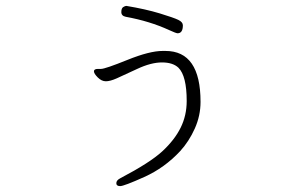

<svg xmlns="http://www.w3.org/2000/svg" viewBox="-20 -573 1040 652"><path d="M601 -487Q601 -460 583 -460Q578 -460 554 -471Q489 -501 407 -516Q392 -519 392 -532Q392 -545 398.5 -549Q405 -553 409 -553Q475 -542 522.5 -527.5Q570 -513 585.5 -505.5Q601 -498 601 -487ZM542 -400Q661 -400 661 -227Q661 -180 641.5 -136.5Q622 -93 592 -60Q539 -3 470 28Q401 59 388 59Q375 59 375 49Q375 39 389 32Q490 -21 531.5 -59.5Q573 -98 593.5 -139.5Q614 -181 614 -230Q614 -315 586 -343Q567 -361 530 -361Q493 -361 446 -339Q399 -317 376.5 -307Q354 -297 339.5 -297Q325 -297 312 -310Q299 -323 299 -331Q299 -339 313 -339H323Q337 -339 412.5 -369.5Q488 -400 532 -400Z"/></svg>

Font: LXGW WenKai Light
Style: Regular
Weight: 300
Designer: LXGW / Fontworks Inc.
Foundry: LXGW / Fontworks Inc.
Version: Version 1.501; October 10, 2024